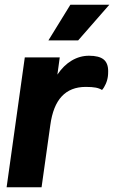

<svg xmlns="http://www.w3.org/2000/svg" viewBox="-20 -793 483 813"><path d="M438 -492Q438 -478 437 -471Q435 -454 428 -438Q421 -422 412 -412Q401 -419 385.5 -422Q370 -425 343 -425Q279 -425 241.5 -385Q204 -345 193 -263L156 0H8L85 -550H233L223 -477Q249 -516 283.5 -536.5Q318 -557 357 -557Q399 -557 418.5 -541.5Q438 -526 438 -492ZM278 -773H443L311 -622H185Z"/></svg>

Font: Krub
Style: Bold Italic
Weight: 700
Italic angle: -8°
Designer: Ekaluck Peanpanawate
Foundry: Cadson Demak Co.,Ltd.
Version: Version 1.000; ttfautohint (v1.6)